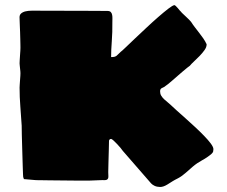

<svg xmlns="http://www.w3.org/2000/svg" viewBox="-20 -715 894 756"><path d="M403.3 -671.9Q412.1 -671.9 416.3 -667.5Q420.4 -663.1 421.6 -656.2Q422.9 -649.4 422.6 -641.6Q422.4 -633.8 422.4 -627Q422.9 -588.9 420.2 -553Q417.5 -517.1 417.5 -490.2Q426.3 -490.2 430.9 -491.5Q435.5 -492.7 439 -495.4Q442.4 -498 446 -502Q449.7 -505.9 455.6 -511.2Q459 -513.2 473.9 -527.6Q488.8 -542 510 -562Q531.2 -582 555.9 -605.2Q580.6 -628.4 603 -647.9Q625.5 -667.5 642.6 -680.7Q659.7 -693.8 666.5 -694.8Q668.5 -694.8 672.4 -691.2Q676.3 -687.5 680.2 -682.9Q684.1 -678.2 687.7 -673.8Q691.4 -669.4 693.4 -668Q694.3 -666 700 -660.9Q705.6 -655.8 712.2 -649.4Q718.8 -643.1 724.6 -637.5Q730.5 -631.8 732.4 -628.9Q738.8 -618.7 747.1 -607.9Q755.4 -597.2 763.9 -586.2Q772.5 -575.2 780.3 -564Q788.1 -552.7 793.5 -541V-539.1Q793.5 -529.3 785.2 -517.6Q776.9 -505.9 765.9 -494.6Q754.9 -483.4 743.9 -473.1Q732.9 -462.9 727.5 -456.1Q725.6 -455.1 718.3 -449.2Q710.9 -443.4 700.9 -434.8Q690.9 -426.3 679.7 -416.5Q668.5 -406.7 658.7 -398.2Q648.9 -389.6 641.6 -383.8Q634.3 -377.9 632.3 -377Q627.9 -373 623.8 -371.3Q619.6 -369.6 616.7 -367.9Q613.8 -366.2 612.1 -363.5Q610.4 -360.8 610.4 -355Q610.4 -345.7 614.7 -338.4Q619.1 -331.1 625.7 -324.7Q632.3 -318.4 639.9 -312.5Q647.5 -306.6 653.3 -300.8Q660.6 -293.5 675.8 -280Q690.9 -266.6 709.5 -250Q728 -233.4 747.6 -215.3Q767.1 -197.3 783.4 -180.4Q799.8 -163.6 810.1 -149.7Q820.3 -135.7 820.3 -127.9Q820.3 -122.6 819.3 -118.4Q818.4 -114.3 812.5 -108.9Q795.9 -94.7 775.9 -84Q755.9 -73.2 739.3 -59.1Q726.6 -48.3 711.7 -34.9Q696.8 -21.5 681.2 -13.2Q673.3 -9.3 668.9 -6.8Q664.6 -4.4 660.9 -2.2Q657.2 0 652.3 3.2Q647.5 6.3 638.7 11.7Q622.6 21.5 610.1 21.2Q597.7 21 588.9 16.8Q580.1 12.7 575 7.1Q569.8 1.5 568.8 0L463.4 -121.1Q461.4 -124.5 455.1 -132.1Q448.7 -139.6 441.2 -147.7Q433.6 -155.8 426.8 -161.9Q419.9 -168 417.5 -168Q413.6 -168 411.4 -165.5Q409.2 -163.1 409.2 -160.2Q409.2 -155.3 408.9 -145.5Q408.7 -135.7 408.4 -123.8Q408.2 -111.8 407.7 -98.4Q407.2 -85 407 -72.8Q406.7 -60.5 406.5 -51Q406.2 -41.5 406.2 -37.1Q406.2 -28.8 406.7 -22.7Q407.2 -16.6 405.5 -12.5Q403.8 -8.3 398.9 -6.6Q394 -4.9 383.3 -5.9Q331.5 -2.9 282.5 -3.9Q233.4 -4.9 181.2 -4.9Q174.8 -4.9 164.6 -5.1Q154.3 -5.4 144.3 -5.4Q134.3 -5.4 127 -5.6Q119.6 -5.9 119.1 -5.9L74.2 -9.8L71.3 -18.1Q70.8 -18.1 70.6 -29.1Q70.3 -40 69.6 -57.6Q68.8 -75.2 68.4 -97.2Q67.9 -119.1 67.1 -141.6Q66.4 -164.1 65.9 -184.8Q65.4 -205.6 65.4 -220.2Q63 -256.8 60.1 -294.9Q57.1 -333 57.1 -370.1Q57.1 -372.1 57.6 -380.4Q58.1 -388.7 58.8 -398.2Q59.6 -407.7 60.1 -416Q60.5 -424.3 60.5 -426.8Q60.5 -428.7 60.1 -434.6Q59.6 -440.4 58.8 -446.8Q58.1 -453.1 57.6 -458.7Q57.1 -464.4 57.1 -465.8Q57.1 -468.3 57.6 -477.3Q58.1 -486.3 58.8 -496.6Q59.6 -506.8 60.1 -515.6Q60.5 -524.4 60.5 -526.9Q60.5 -531.7 60.3 -541.5Q60.1 -551.3 59.8 -563.5Q59.6 -575.7 59.1 -588.6Q58.6 -601.6 58.1 -612.8Q57.6 -624 57.4 -632.1Q57.1 -640.1 57.1 -642.1Q55.7 -655.3 62.7 -661.6Q69.8 -668 80.8 -670.4Q91.8 -672.9 104.5 -672.9Q117.2 -672.9 126.5 -672.9Q189.9 -672.9 237.3 -672.6Q284.7 -672.4 318.1 -672.4Q351.6 -672.4 372.3 -672.1Q393.1 -671.9 403.3 -671.9Z"/></svg>

Font: Sigmar One
Style: Regular
Weight: 400
Version: Version 1.000